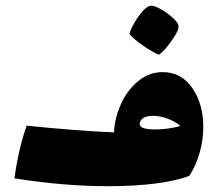

<svg xmlns="http://www.w3.org/2000/svg" viewBox="-20 -636 752 663"><path d="M682 -198Q682 -154 670 -110.5Q658 -67 634 -29Q591 -12 518.5 -2.5Q446 7 352 7Q203 7 30 -20Q43 -119 72 -202Q151 -194 232 -187.5Q313 -181 374 -179Q375 -225 396.5 -274Q418 -323 456 -355Q494 -387 542 -387Q606 -387 644 -332Q682 -277 682 -198ZM515 -189Q560 -189 603 -201Q586 -216 559.5 -226Q533 -236 509 -236Q470 -236 463 -213Q456 -189 515 -189ZM427 -519Q430 -532 442.5 -554.5Q455 -577 471 -595.5Q487 -614 499 -616Q510 -618 532.5 -606Q555 -594 574.5 -576.5Q594 -559 596 -549Q600 -534 573.5 -496.5Q547 -459 529 -447Q508 -455 474 -478.5Q440 -502 427 -519Z"/></svg>

Font: Lalezar
Style: Regular
Weight: 400
Designer: Borna Izadpanah
Foundry: Borna Izadpanah
Version: Version 1.004